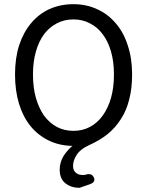

<svg xmlns="http://www.w3.org/2000/svg" viewBox="-20 -688 704 920"><path d="M361 212Q321 212 293 190Q266 168 266 125Q266 92 283 62Q301 33 327 11Q264 10 213 -15Q162 -40 126 -84Q90 -129 71 -191Q52 -254 52 -331Q52 -410 72 -472Q93 -535 130 -578Q167 -622 218 -645Q270 -668 332 -668Q394 -668 445 -644Q497 -621 534 -577Q572 -534 592 -471Q613 -409 613 -331Q613 -264 599 -211Q586 -158 559 -117Q533 -76 495 -45Q457 -15 408 7Q367 25 348 53Q330 81 330 107Q330 130 345 141Q360 153 387 150Q418 139 429 161Q441 184 410 195ZM332 -61Q376 -61 411 -80Q447 -99 472 -134Q498 -170 512 -219Q526 -269 526 -331Q526 -392 512 -441Q498 -490 472 -524Q447 -558 411 -576Q376 -595 332 -595Q288 -595 252 -576Q217 -558 191 -524Q166 -490 152 -441Q138 -392 138 -331Q138 -269 152 -219Q166 -170 191 -134Q217 -99 252 -80Q288 -61 332 -61Z"/></svg>

Font: Swei Gothic CJK TC Regular
Style: Regular
Weight: 400
Version: Version 2.129